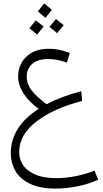

<svg xmlns="http://www.w3.org/2000/svg" viewBox="-20 -748 603 1122"><path d="M554 302Q503 326 436.5 340Q370 354 304 354Q211 354 152.5 324.5Q94 295 68.5 248.5Q43 202 43 148Q43 -7 206 -112Q149 -153 117.5 -202Q86 -251 86 -300Q86 -371 134 -417Q182 -463 265 -463Q297 -463 324 -457.5Q351 -452 388 -439L371 -382Q315 -403 262 -403Q200 -403 168 -374Q136 -345 136 -301Q136 -258 163 -222Q190 -186 252 -139Q342 -186 455 -215L460 -158Q298 -117 195 -39.5Q92 38 92 141Q92 180 113.5 214.5Q135 249 184 271Q233 293 310 293Q364 293 424 281Q484 269 532 249ZM283 -691 246 -644 201 -681 238 -728ZM352 -601 314 -554 269 -591 307 -637ZM235 -593 197 -546 152 -583 189 -629Z"/></svg>

Font: FiraGO Light
Style: Italic
Weight: 300
Italic angle: -8°
Designer: bBox Type GmbH
Foundry: bBox Type GmbH
Version: Version 1.001